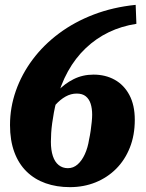

<svg xmlns="http://www.w3.org/2000/svg" viewBox="-20 -760 600 790"><path d="M267.6 10Q213 10 167.7 -6Q122.4 -22 89.5 -54.1Q56.6 -86.2 38.9 -134.3Q21.2 -182.4 21.2 -245.6Q21.2 -317.8 45.2 -386.2Q69.2 -454.6 114.1 -514.8Q159 -575 222.6 -622.4Q286.2 -669.8 365.7 -700.2Q445.2 -730.6 538.2 -740L541.2 -662Q480 -652.6 427.8 -627.5Q375.6 -602.4 332.9 -561.9Q290.2 -521.4 259.6 -466.4Q229 -411.4 211.6 -341.6Q205.8 -319 201.7 -296.8Q197.6 -274.6 194.7 -253.2Q191.8 -231.8 190.6 -212.6Q189.4 -193.4 189.4 -176.2Q189.4 -142.4 197.5 -117.9Q205.6 -93.4 221.6 -80.7Q237.6 -68 259.4 -68Q281.8 -68 299.4 -83.5Q317 -99 329.2 -125.8Q341.4 -152.6 346.4 -185.4Q350.4 -203.4 353.1 -222.3Q355.8 -241.2 357.5 -258.6Q359.2 -276 359.2 -288Q359.2 -313.8 353 -333.1Q346.8 -352.4 333 -363.7Q319.2 -375 295.8 -375Q271.8 -375 249.8 -362.7Q227.8 -350.4 207.9 -328.3Q188 -306.2 169.4 -276.4L175.6 -324.2Q191 -356.6 218.3 -386.1Q245.6 -415.6 282.9 -434.3Q320.2 -453 364.8 -453Q413.6 -453 451.8 -431.9Q490 -410.8 512.3 -369.2Q534.6 -327.6 534.6 -266.8Q534.6 -203.8 514.3 -152.7Q494 -101.6 457.8 -65.4Q421.6 -29.2 373.1 -9.6Q324.6 10 267.6 10Z"/></svg>

Font: Roboto Serif 20pt
Style: Italic
Weight: 400
Italic angle: -10°
Designer: Greg Gazdowicz
Foundry: Commercial Type
Version: Version 1.008